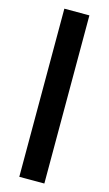

<svg xmlns="http://www.w3.org/2000/svg" viewBox="-137 -822 564 998"><g transform="rotate(15 145.5 -322.5)"><path d="M78.1 129.9V-774.9H212.9V129.9Z"/></g></svg>

Font: Raleway ExtraBold
Style: Regular
Weight: 800
Designer: Matt McInerney, Pablo Impallari, Rodrigo Fuenzalida
Foundry: Matt McInerney, Pablo Impallari, Rodrigo Fuenzalida
Version: Version 3.000g; ttfautohint (v1.5) -l 8 -r 28 -G 28 -x 14 -D